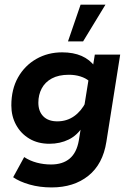

<svg xmlns="http://www.w3.org/2000/svg" viewBox="-20 -639 577 840"><path d="M205.8 181Q153.6 181 109.5 168.4Q65.3 155.7 37.6 136.4L85.8 48.2Q110.8 64.6 140.9 72.6Q171 80.6 203.4 80.6Q254.4 80.6 285 54.7Q315.7 28.8 324.9 -24.8L336.9 -98.9L344.7 -89.1Q318.9 -47.2 280.7 -28.6Q242.6 -10 196.4 -10Q145.8 -10 108.5 -32.3Q71.1 -54.6 50.4 -92.6Q29.6 -130.6 29.6 -177.6Q29.6 -248.4 58.9 -300.3Q88.2 -352.2 138.8 -381.1Q189.4 -410 251.8 -410Q301 -410 336.9 -394.3Q372.8 -378.5 395.5 -347.8L384.2 -334.4L394.8 -400H505.8L445.4 -18.7Q430.1 79.2 366.5 130.1Q302.9 181 205.8 181ZM230.7 -108.1Q272.3 -108.1 304.2 -130.6Q336 -153 356 -193.1L345.2 -152.6L370.2 -308.1L369.4 -284.8Q354.9 -297.3 331.7 -304.6Q308.4 -311.9 281.3 -311.9Q236.5 -311.9 206.8 -295.8Q177.2 -279.8 162.5 -252Q147.8 -224.2 147.8 -189.8Q147.8 -152 169.4 -130.1Q191.1 -108.1 230.7 -108.1ZM277.4 -457.8 332.6 -618.6H441.4L343.5 -457.8Z"/></svg>

Font: Rokkitt SemiBold
Style: Italic
Weight: 600
Italic angle: -9°
Designer: Vernon Adams
Foundry: Vernon Adams
Version: Version 3.103